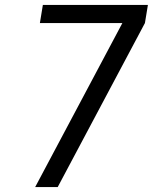

<svg xmlns="http://www.w3.org/2000/svg" viewBox="-20 -755 640 775"><path d="M122 0 474 -662H141L153 -735H577L565 -662L213 0Z"/></svg>

Font: Iosevka Custom Oblique
Style: Regular
Weight: 400
Italic angle: -9°
Designer: Belleve Invis
Foundry: Belleve Invis
Version: Version 27.0.1